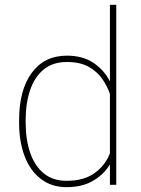

<svg xmlns="http://www.w3.org/2000/svg" viewBox="-20 -770 587 800"><path d="M59.6 -259.3V-269.5Q59.6 -394.5 112.1 -466.3Q164.6 -538.1 258.8 -538.1Q324.2 -538.1 368.7 -508.5Q413.1 -479 438 -431.2V-750H464.4V0H438V-85Q413.6 -43.9 368.4 -17.1Q323.2 9.8 257.8 9.8Q195.3 9.8 150.9 -23.9Q106.4 -57.6 83 -118.2Q59.6 -178.7 59.6 -259.3ZM86.9 -269.5V-259.3Q86.9 -189 105.5 -134.3Q124 -79.6 161.9 -48.1Q199.7 -16.6 257.3 -16.6Q330.1 -16.6 374.8 -49.3Q419.4 -82 438 -131.3V-378.4Q427.7 -409.2 407 -439.9Q386.2 -470.7 350.3 -491.2Q314.5 -511.7 258.3 -511.7Q200.2 -511.7 162.1 -480.5Q124 -449.2 105.5 -394.5Q86.9 -339.8 86.9 -269.5Z"/></svg>

Font: Vazirmatn FD Thin
Style: Regular
Weight: 100
Designer: Saber Rastikerdar
Foundry: Saber Rastikerdar
Version: Version 33.003